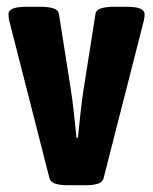

<svg xmlns="http://www.w3.org/2000/svg" viewBox="-20 -545 452 567"><path d="M178 2Q158 2 143.5 -2.5Q129 -7 126 -19L7 -485Q6 -490 5.5 -494.5Q5 -499 5 -503Q5 -525 57 -525H101Q122 -525 137 -520.5Q152 -516 154 -504L189 -282Q194 -250 198 -213Q202 -176 206 -138H210Q214 -176 218 -213.5Q222 -251 227 -282L262 -504Q264 -516 279 -520.5Q294 -525 315 -525H355Q407 -525 407 -503Q407 -499 406.5 -494.5Q406 -490 405 -485L286 -19Q283 -7 269 -2.5Q255 2 234 2Z"/></svg>

Font: Asap Condensed VF Beta
Style: Regular
Weight: 400
Designer: Pablo Cosgaya
Foundry: Omnibus-Type
Version: Version 1.008